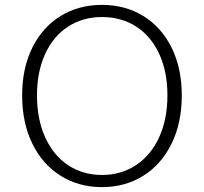

<svg xmlns="http://www.w3.org/2000/svg" viewBox="-20 -756 838 789"><path d="M71 -364Q71 -476 113 -560.5Q155 -645 229.5 -690.5Q304 -736 399 -736Q494 -736 568.5 -690.5Q643 -645 685 -560.5Q727 -476 727 -364Q727 -251 685 -165.5Q643 -80 568.5 -33.5Q494 13 399 13Q304 13 229.5 -33.5Q155 -80 113 -165.5Q71 -251 71 -364ZM668 -364Q668 -461 634.5 -534Q601 -607 540 -646.5Q479 -686 399 -686Q320 -686 259.5 -646.5Q199 -607 165.5 -534Q132 -461 132 -364Q132 -266 165.5 -192Q199 -118 259.5 -77.5Q320 -37 399 -37Q478 -37 539 -77.5Q600 -118 634 -192Q668 -266 668 -364Z"/></svg>

Font: Nebula Sans Light
Style: Regular
Weight: 300
Designer: Paul D. Hunt for Adobe (as Source Sans)
Foundry: Nebula Entertainment & Broadcasting LLC
Version: Version 1.010